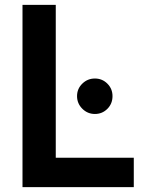

<svg xmlns="http://www.w3.org/2000/svg" viewBox="-20 -765 583 785"><path d="M72 -745H208V-120H527V0H72ZM368 -444Q398 -444 419 -423Q440 -402 440 -372Q440 -341 419 -320Q398 -299 368 -299Q338 -299 316.5 -320.5Q295 -342 295 -372Q295 -402 316.5 -423Q338 -444 368 -444Z"/></svg>

Font: Eudoxus Sans
Style: Bold
Weight: 700
Designer: Stijn de Vries
Foundry: tokotype
Version: Version 2.005